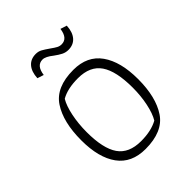

<svg xmlns="http://www.w3.org/2000/svg" viewBox="-190 -762 878 878"><g transform="rotate(-45 249.0 -323.0)"><path d="M117 -570Q119 -610 138 -632Q157 -654 190 -654Q207 -654 220.5 -646.5Q234 -639 254 -625Q272 -612 282.5 -606.5Q293 -601 305 -601Q344 -601 351 -655L382 -645Q380 -605 361 -583Q342 -561 309 -561Q292 -561 277 -568.5Q262 -576 243 -590Q213 -614 194 -614Q155 -614 148 -560ZM58 -227Q58 -345 103 -413Q148 -481 260 -481Q350 -481 395 -417.5Q440 -354 440 -242Q440 -125 395 -58Q350 9 238 9Q148 9 103 -53Q58 -115 58 -227ZM358 -55Q375 -83 385 -130.5Q395 -178 395 -231Q395 -338 360.5 -388.5Q326 -439 248 -439Q180 -439 139 -415Q122 -387 112 -338.5Q102 -290 102 -236Q102 -130 136.5 -80.5Q171 -31 249 -31Q315 -31 358 -55Z"/></g></svg>

Font: Athiti Light
Style: Regular
Weight: 300
Designer: CadsonDemak Team
Foundry: CadsonDemak
Version: Version 1.032